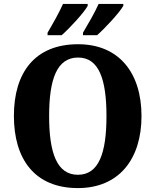

<svg xmlns="http://www.w3.org/2000/svg" viewBox="-20 -951 794 981"><path d="M404 -784V-771H476C518 -808 590 -886 610 -921V-931H484C464 -886 430 -828 404 -784ZM223 -784V-771H295C337 -808 409 -886 428 -921V-931H302C282 -886 249 -828 223 -784ZM378 10C587 10 703 -137 703 -358C703 -580 587 -725 379 -725C158 -725 51 -580 51 -359C51 -137 158 10 378 10ZM378 -58C271 -58 231 -169 231 -358C231 -547 271 -657 379 -657C485 -657 524 -547 524 -358C524 -169 485 -58 378 -58Z"/></svg>

Font: Noto Serif Tamil SemiCondensed ExtraBold
Style: Italic
Weight: 800
Width: 4
Italic angle: -12°
Designer: Indian Type Foundry, Tom Grace, and the Monotype Design Team
Foundry: Monotype Imaging Inc.
Version: Version 2.003